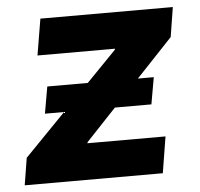

<svg xmlns="http://www.w3.org/2000/svg" viewBox="-44 -591 663 636"><g transform="rotate(-5 287.0 -272.5)"><path d="M13.1 0 27.7 -90.2 164.1 -230.5H100.5L116.1 -319.6H250.7L349.1 -420.8L350.5 -424.7H92.7L112.9 -545.5H553.3L537.6 -447.1L417.3 -319.6H470.2L454.5 -230.5H333.1L233.3 -124.6L231.9 -120.7H491.8L472.3 0Z"/></g></svg>

Font: Karasuma Gothic
Style: Bold Italic
Weight: 700
Italic angle: 9.39998°
Designer: Rasmus Andersson / Ryoko Nishizuka
Foundry: Genbu
Version: Version 1.00